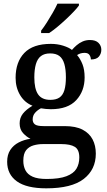

<svg xmlns="http://www.w3.org/2000/svg" viewBox="-20 -786 582 1046"><path d="M232 240Q125 240 72 202Q19 164 19 95Q19 57 36 31Q53 5 82 -10Q111 -25 146 -30Q125 -40 106 -60.5Q87 -81 87 -114Q87 -144 104.5 -166.5Q122 -189 157 -210Q114 -227 89.5 -268Q65 -309 65 -362Q65 -448 112.5 -497.5Q160 -547 257 -547Q293 -547 324.5 -537Q356 -527 372 -514Q383 -527 397.5 -539.5Q412 -552 430 -560Q448 -568 470 -568Q501 -568 516.5 -552.5Q532 -537 532 -515Q532 -494 519 -478Q506 -462 475 -462Q475 -475 467.5 -486.5Q460 -498 441 -498Q429 -498 419 -495Q409 -492 400 -486Q418 -465 429.5 -435.5Q441 -406 441 -364Q441 -290 395.5 -240.5Q350 -191 257 -191Q245 -191 229 -192.5Q213 -194 203 -196Q185 -187 171.5 -172Q158 -157 158 -135Q158 -118 170 -108.5Q182 -99 217 -99H332Q393 -99 430 -79.5Q467 -60 484.5 -26.5Q502 7 502 51Q502 138 436 189Q370 240 232 240ZM234 189Q303 189 342 174Q381 159 396.5 133Q412 107 412 72Q412 29 387.5 14Q363 -1 315 -1H213Q187 -1 162.5 6Q138 13 122.5 32Q107 51 107 90Q107 119 118.5 141.5Q130 164 157.5 176.5Q185 189 234 189ZM254 -242Q286 -242 304.5 -255Q323 -268 331 -295.5Q339 -323 339 -365Q339 -408 330.5 -437.5Q322 -467 303.5 -481Q285 -495 253 -495Q222 -495 203 -480.5Q184 -466 175.5 -436.5Q167 -407 167 -364Q167 -302 187.5 -272Q208 -242 254 -242ZM204 -619Q219 -638 235.5 -664Q252 -690 267.5 -717Q283 -744 293 -766H410V-756Q401 -743 382 -723Q363 -703 339.5 -681Q316 -659 292.5 -639.5Q269 -620 248 -606H204Z"/></svg>

Font: ET Text
Style: Regular
Weight: 470
Designer: Monotype Design Team
Foundry: Monotype Imaging Inc.
Version: Version 2.009